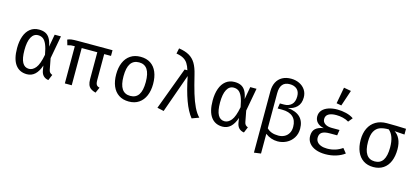

<svg xmlns="http://www.w3.org/2000/svg" viewBox="-76 -1472 5075 2334"><g transform="rotate(15 2461.5 -305.0)"><path d="M431.3 -382.1 459.5 -540H538.5L485.6 -252.3L512.3 -112.3Q516.4 -91.3 526.9 -79.5Q537.4 -67.7 557.9 -60L527.7 12.8Q446.7 0 433.3 -84.6L424.1 -142.6Q372.8 11.8 255.9 11.8Q162.1 11.8 111 -57.9Q60 -127.7 60 -265.1Q60 -349.7 82.8 -414.4Q105.6 -479 151 -515.1Q196.4 -551.3 261.5 -551.3Q308.7 -551.3 342.3 -535.4Q375.9 -519.5 397.9 -482.3Q420 -445.1 431.3 -382.1ZM152.8 -265.1Q152.8 -159.5 180.8 -108.7Q208.7 -57.9 264.1 -57.9Q309.7 -57.9 347.7 -104.1Q385.6 -150.3 409.2 -273.8Q395.4 -354.4 375.6 -400Q355.9 -445.6 330 -463.8Q304.1 -482.1 268.2 -482.1Q212.8 -482.1 182.8 -426.2Q152.8 -370.3 152.8 -265.1Z M1187.7 -468.2H1102.1V-140Q1102.1 -112.8 1106.9 -96.7Q1111.8 -80.5 1122.6 -71.8Q1133.3 -63.1 1152.8 -59L1121.5 11.8Q1082.1 1.5 1059 -15.6Q1035.9 -32.8 1025.6 -60.3Q1015.4 -87.7 1015.4 -129.7V-468.2H819V0H732.3V-468.2Q697.4 -468.2 682.1 -465.9Q666.7 -463.6 641.5 -455.9L622.1 -522.1Q643.6 -532.3 670 -536.2Q696.4 -540 755.4 -540H1187.7Z M1770.8 -270.3Q1770.8 -186.7 1743.8 -123.1Q1716.9 -59.5 1664.6 -23.8Q1612.3 11.8 1538.5 11.8Q1463.6 11.8 1411.5 -22.8Q1359.5 -57.4 1332.8 -120.5Q1306.2 -183.6 1306.2 -269.2Q1306.2 -353.3 1333.1 -416.9Q1360 -480.5 1412.6 -515.9Q1465.1 -551.3 1539.5 -551.3Q1614.4 -551.3 1666.2 -517.2Q1717.9 -483.1 1744.4 -419.7Q1770.8 -356.4 1770.8 -270.3ZM1398.5 -269.2Q1398.5 -163.1 1433.3 -111Q1468.2 -59 1538.5 -59Q1608.7 -59 1643.6 -111Q1678.5 -163.1 1678.5 -270.3Q1678.5 -376.9 1643.6 -429Q1608.7 -481 1539.5 -481Q1469.2 -481 1433.8 -429Q1398.5 -376.9 1398.5 -269.2Z M2129.7 -540Q2114.4 -590.8 2093.8 -622.6Q2073.3 -654.4 2039 -673.8Q2004.6 -693.3 1949.2 -702.1L1963.6 -770.8Q2043.6 -759 2094.1 -729.7Q2144.6 -700.5 2175.9 -648.5Q2207.2 -596.4 2227.2 -511.3Q2259.5 -377.4 2286.9 -286.4Q2314.4 -195.4 2346.7 -128.2Q2379 -61 2419 -21L2330.3 11.8Q2273.8 -58.5 2230 -178.2Q2186.2 -297.9 2151.3 -473.3L1979 12.8L1895.9 -5.6L2094.9 -540Z M2892.8 -382.1 2921 -540H3000L2947.2 -252.3L2973.8 -112.3Q2977.9 -91.3 2988.5 -79.5Q2999 -67.7 3019.5 -60L2989.2 12.8Q2908.2 0 2894.9 -84.6L2885.6 -142.6Q2834.4 11.8 2717.4 11.8Q2623.6 11.8 2572.6 -57.9Q2521.5 -127.7 2521.5 -265.1Q2521.5 -349.7 2544.4 -414.4Q2567.2 -479 2612.6 -515.1Q2657.9 -551.3 2723.1 -551.3Q2770.3 -551.3 2803.8 -535.4Q2837.4 -519.5 2859.5 -482.3Q2881.5 -445.1 2892.8 -382.1ZM2614.4 -265.1Q2614.4 -159.5 2642.3 -108.7Q2670.3 -57.9 2725.6 -57.9Q2771.3 -57.9 2809.2 -104.1Q2847.2 -150.3 2870.8 -273.8Q2856.9 -354.4 2837.2 -400Q2817.4 -445.6 2791.5 -463.8Q2765.6 -482.1 2729.7 -482.1Q2674.4 -482.1 2644.4 -426.2Q2614.4 -370.3 2614.4 -265.1Z M3637.9 -207.7Q3637.9 -142.6 3606.4 -92.6Q3574.9 -42.6 3522.6 -15.6Q3470.3 11.3 3410.3 11.3Q3368.7 11.3 3329.5 -2.3Q3290.3 -15.9 3256.4 -42.1V206.2L3170.3 217.9V-553.8Q3170.3 -620.5 3194.9 -668.5Q3219.5 -716.4 3265.9 -742.1Q3312.3 -767.7 3375.9 -767.7Q3432.3 -767.7 3479.2 -745.6Q3526.2 -723.6 3554.1 -682.6Q3582.1 -641.5 3582.1 -586.2Q3582.1 -509.7 3539 -466.4Q3495.9 -423.1 3427.7 -413.8Q3637.9 -391.8 3637.9 -207.7ZM3550.3 -207.2Q3550.3 -289.7 3502.8 -332.6Q3455.4 -375.4 3365.6 -375.4H3309.7L3320 -441.5H3373.8Q3430.8 -441.5 3466.4 -475.4Q3502.1 -509.2 3502.1 -577.9Q3502.1 -638.5 3467.9 -668.7Q3433.8 -699 3377.4 -699Q3256.4 -699 3256.4 -552.8V-111.8Q3283.6 -84.1 3319 -71.5Q3354.4 -59 3402.1 -59Q3443.6 -59 3477.2 -76.2Q3510.8 -93.3 3530.5 -126.7Q3550.3 -160 3550.3 -207.2Z M4001 -247.2Q3932.8 -247.2 3902.1 -226.2Q3871.3 -205.1 3871.3 -159.5Q3871.3 -129.2 3888.5 -106.7Q3905.6 -84.1 3938.5 -71.8Q3971.3 -59.5 4015.9 -59.5Q4122.1 -59.5 4205.6 -118.5L4252.3 -61Q4210.8 -28.7 4147.9 -8.5Q4085.1 11.8 4010.8 11.8Q3943.6 11.8 3890.8 -7.9Q3837.9 -27.7 3807.7 -65.6Q3777.4 -103.6 3777.4 -156.4Q3777.4 -216.4 3811.5 -247.9Q3845.6 -279.5 3912.8 -289.2Q3857.4 -301 3828.5 -332.1Q3799.5 -363.1 3799.5 -407.7Q3799.5 -453.8 3828.2 -486.2Q3856.9 -518.5 3906.2 -534.9Q3955.4 -551.3 4016.4 -551.3Q4071.8 -551.3 4127.4 -537.7Q4183.1 -524.1 4222.1 -496.4L4178.5 -442.6Q4145.1 -463.1 4104.1 -472.8Q4063.1 -482.6 4020 -482.6Q3956.9 -482.6 3922.8 -461.5Q3888.7 -440.5 3888.7 -398.5Q3888.7 -361.5 3920.5 -339.5Q3952.3 -317.4 4006.7 -317.4H4104.1L4093.3 -247.2ZM3985.6 -622.1 4023.6 -828.2 4114.9 -811.8 4047.7 -611.3Z M4881 -468.2 4754.4 -476.9Q4795.4 -451.8 4820.5 -399.7Q4845.6 -347.7 4845.6 -272.3Q4845.6 -184.6 4818.7 -120.8Q4791.8 -56.9 4740 -22.6Q4688.2 11.8 4615.4 11.8Q4542.1 11.8 4489.7 -22.8Q4437.4 -57.4 4410.3 -121Q4383.1 -184.6 4383.1 -269.7Q4383.1 -353.3 4413.3 -415.6Q4443.6 -477.9 4501.3 -512.1Q4559 -546.2 4639.5 -546.2Q4757.9 -546.2 4881 -540.5ZM4753.3 -270.8Q4753.3 -419.5 4680 -479.5Q4613.8 -480 4569.7 -463.1Q4525.6 -446.2 4500.5 -400Q4475.4 -353.8 4475.4 -269.7Q4475.4 -59 4615.4 -59Q4684.1 -59 4718.7 -111.3Q4753.3 -163.6 4753.3 -270.8Z"/></g></svg>

Font: Fira Code
Style: Regular
Weight: 400
Designer: Carrois Corporate, Edenspiekermann AG, Nikita Prokopov
Foundry: Carrois Corporate, Edenspiekermann AG, Nikita Prokopov
Version: Version 5.002